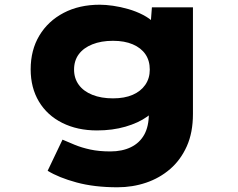

<svg xmlns="http://www.w3.org/2000/svg" viewBox="-20 -564 1007 814"><path d="M478 230Q380 230 304.5 209.5Q229 189 182 160L245 28Q268 38 297 50Q326 62 363 70Q400 78 448 78Q498 78 535 60Q572 42 591.5 7Q611 -28 611 -81V-133L650 -128Q641 -96 604 -69.5Q567 -43 512 -27Q457 -11 391 -11Q308 -11 244 -43Q180 -75 145 -133.5Q110 -192 110 -270Q110 -352 147 -413.5Q184 -475 250 -509.5Q316 -544 403 -544Q428 -544 459.5 -539.5Q491 -535 524 -525.5Q557 -516 586 -501Q615 -486 633.5 -467Q652 -448 653 -423L615 -414L624 -533H798V-81Q798 -2 772 56Q746 114 701.5 152.5Q657 191 599.5 210.5Q542 230 478 230ZM459 -147Q508 -147 542.5 -162Q577 -177 596 -204.5Q615 -232 615 -269Q615 -307 596.5 -334Q578 -361 543 -376Q508 -391 459 -391Q409 -391 371.5 -376Q334 -361 314 -334Q294 -307 294 -269Q294 -232 314 -204.5Q334 -177 371.5 -162Q409 -147 459 -147Z"/></svg>

Font: Lexend Tera ExtraBold
Style: Regular
Weight: 800
Designer: Bonnie Shaver-Troup, Thomas Jockin
Foundry: Lexend
Version: Version 1.007